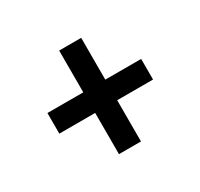

<svg xmlns="http://www.w3.org/2000/svg" viewBox="-90 -626 614 589"><g transform="rotate(-30 217.0 -331.5)"><path d="M256 -515V-367H383V-294H256V-148H178V-294H51V-367H178V-515Z"/></g></svg>

Font: Fira Sans Condensed
Style: Regular
Weight: 400
Width: 3
Designer: Carrois Corporate & Edenspiekermann AG
Foundry: Carrois Corporate GbR & Edenspiekermann AG
Version: Version 4.202;PS 004.202;hotconv 1.0.88;makeotf.lib2.5.64775